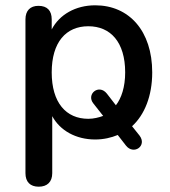

<svg xmlns="http://www.w3.org/2000/svg" viewBox="-20 -517 642 724"><path d="M126 187C158 187 177 169 177 136V-79C206 -25 266 9 339 9C371 9 400 2 424 -8L455 32C484 69 536 33 506 -6L478 -41C525 -84 554 -155 554 -244C554 -400 467 -497 339 -497C265 -497 204 -462 175 -406V-444C175 -477 158 -495 125 -495C94 -495 76 -477 76 -444V136C76 169 94 187 126 187ZM313 -69C229 -69 175 -130 175 -244C175 -358 229 -418 313 -418C397 -418 452 -358 452 -244C452 -189 438 -147 417 -120L383 -164C353 -202 304 -162 332 -127L369 -80C353 -74 333 -69 313 -69Z"/></svg>

Font: Nunito SemiBold
Style: Regular
Weight: 600
Designer: Vernon Adams
Foundry: Vernon Adams
Version: Version 3.602